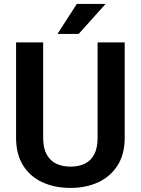

<svg xmlns="http://www.w3.org/2000/svg" viewBox="-20 -921 697 951"><path d="M463.4 -710.9H597.7V-238.8Q597.7 -157.2 562.5 -101.8Q527.3 -46.4 466.8 -18.3Q406.2 9.8 329.1 9.8Q251 9.8 189.9 -18.3Q128.9 -46.4 94.2 -101.8Q59.6 -157.2 59.6 -238.8V-710.9H193.8V-238.8Q193.8 -189 210.4 -157.5Q227.1 -126 257.3 -110.8Q287.6 -95.7 329.1 -95.7Q371.1 -95.7 401.1 -110.8Q431.2 -126 447.3 -157.5Q463.4 -189 463.4 -238.8ZM264.6 -752.9 360.4 -901.4H502.9L369.6 -752.9Z"/></svg>

Font: Roboto SemiBold
Style: Regular
Weight: 600
Designer: Christian Robertson
Foundry: Google
Version: Version 3.009; 2024